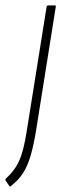

<svg xmlns="http://www.w3.org/2000/svg" viewBox="-79 -501 229 713"><path d="M94 -475Q95 -481 101 -481H123Q126 -481 127.5 -480Q129 -479 128 -475L56 -23Q47 34 35.5 74.5Q24 115 6 142.5Q-12 170 -40 191Q-43 193 -45 189L-59 168Q-60 165 -56 161Q-34 141 -19.5 118Q-5 95 4.5 61.5Q14 28 22 -25Z"/></svg>

Font: Sofia Sans Extra Condensed ExtraLight
Style: Italic
Weight: 250
Italic angle: -9°
Version: Version 4.100